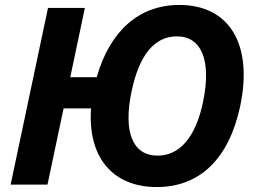

<svg xmlns="http://www.w3.org/2000/svg" viewBox="-20 -746 1027 776"><path d="M23 0H172L237 -308H348C334 -113 433 10 614 10C788 10 906 -105 951 -318C1003 -567 907 -726 705 -726C542 -726 424 -621 371 -434H264L323 -714H174ZM617 -117C516 -117 477 -212 512 -378C543 -524 604 -599 695 -599C795 -599 835 -501 801 -336C772 -193 707 -117 617 -117Z"/></svg>

Font: Noto Sans
Style: Bold Italic
Weight: 700
Italic angle: -12°
Designer: Monotype Design Team
Foundry: Monotype Imaging Inc.
Version: Version 2.013